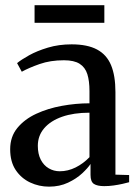

<svg xmlns="http://www.w3.org/2000/svg" viewBox="-20 -706 530 736"><path d="M168 9.5Q129.5 9.5 95.5 -6.5Q61.5 -22.5 40.2 -54.2Q19 -86 19 -134Q19 -182 46.5 -215.5Q74 -249 118.8 -269.8Q163.5 -290.5 217 -300.2Q270.5 -310 323 -310V-357Q323 -395.5 314.8 -421.8Q306.5 -448 285.2 -461.5Q264 -475 225 -475Q173 -475 131.8 -460.5Q90.5 -446 63.5 -431L45.5 -464Q61 -477 91.5 -494Q122 -511 163.8 -523.5Q205.5 -536 254.5 -536Q315 -536 352 -516.2Q389 -496.5 405.8 -456Q422.5 -415.5 422.5 -353V-36.5L475 -35V-7.5Q464.5 -4.5 448.8 -1Q433 2.5 415.2 5Q397.5 7.5 379.5 7.5Q353 7.5 340 -1Q327 -9.5 327 -35.5V-77.5Q317 -62 295 -41.5Q273 -21 240.8 -5.8Q208.5 9.5 168 9.5ZM209 -49.5Q240.5 -49.5 270 -64.2Q299.5 -79 323 -103.5V-274Q262.5 -274 218.2 -258.5Q174 -243 149.5 -214.5Q125 -186 125 -147Q125 -116 136.2 -94Q147.5 -72 166.8 -60.8Q186 -49.5 209 -49.5ZM380 -686V-618.5H112.5V-686Z"/></svg>

Font: Merriweather 96pt
Style: Regular
Weight: 400
Version: Version 2.100